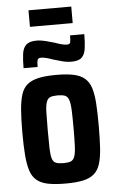

<svg xmlns="http://www.w3.org/2000/svg" viewBox="-58 -879 556 926"><g transform="rotate(-5 220.0 -416.0)"><path d="M222 8Q170 8 136 1Q102 -6 81.5 -23.5Q61 -41 51.5 -71.5Q42 -102 38.5 -147Q35 -192 35 -255Q35 -319 38.5 -364Q42 -409 51.5 -439Q61 -469 81.5 -486Q102 -503 136 -510.5Q170 -518 222 -518Q272 -518 305.5 -511Q339 -504 359.5 -486.5Q380 -469 389.5 -439Q399 -409 402 -364Q405 -319 405 -255Q405 -192 402 -147Q399 -102 389.5 -71.5Q380 -41 359.5 -23.5Q339 -6 305.5 1Q272 8 222 8ZM220 -91Q243 -91 255.5 -96Q268 -101 274 -117.5Q280 -134 281.5 -167Q283 -200 283 -255Q283 -310 281.5 -343Q280 -376 274 -392.5Q268 -409 255.5 -414Q243 -419 220 -419Q197 -419 184.5 -414Q172 -409 166 -392.5Q160 -376 159 -343.5Q158 -311 158 -255Q158 -200 159 -167Q160 -134 165.5 -117.5Q171 -101 184 -96Q197 -91 220 -91ZM68 -564Q68 -606 72 -634Q76 -662 91.5 -676.5Q107 -691 142 -691Q163 -691 186 -685Q209 -679 229 -673Q245 -667 260 -663Q275 -659 286 -659Q301 -659 303 -669Q305 -679 305 -702H374Q374 -661 370 -632.5Q366 -604 351 -589.5Q336 -575 301 -575Q279 -575 256.5 -581Q234 -587 214 -593Q198 -599 183 -603Q168 -607 156 -607Q142 -607 139 -597.5Q136 -588 136 -564ZM116 -760V-840H323V-760Z"/></g></svg>

Font: Saira Condensed
Style: Bold
Weight: 700
Width: 3
Designer: Hector Gatti with collaboration of the Omnibus-Type team
Foundry: Omnibus-Type
Version: Version 1.101